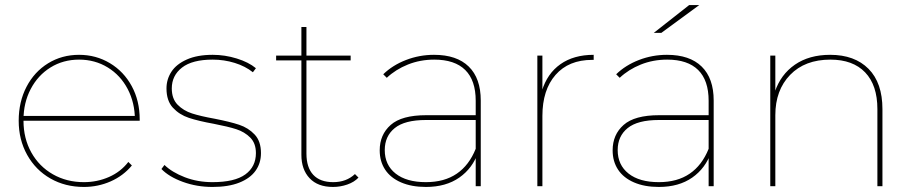

<svg xmlns="http://www.w3.org/2000/svg" viewBox="-20 -737 3622 760"><path d="M54 -259Q54 -334 85 -393.5Q116 -453 170.5 -486.5Q225 -520 293 -520Q360 -520 415 -487Q470 -454 501.5 -396Q533 -338 533 -264Q533 -262 533 -259H65V-278H522L514 -263Q514 -330 485.5 -384.5Q457 -439 406.5 -470Q356 -501 293 -501Q230 -501 180 -470Q130 -439 101.5 -384.5Q73 -330 73 -263V-259Q73 -189 104 -133.5Q135 -78 189.5 -47Q244 -16 312 -16Q365 -16 411.5 -36.5Q458 -57 488 -96L502 -82Q468 -41 418 -19Q368 3 312 3Q238 3 179.5 -30.5Q121 -64 87.5 -124Q54 -184 54 -259Z M619 -68 631 -84Q661 -55 711.5 -35.5Q762 -16 821 -16Q909 -16 951 -46.5Q993 -77 993 -131Q993 -170 970.5 -192.5Q948 -215 915.5 -225.5Q883 -236 826 -247Q765 -258 727.5 -270.5Q690 -283 664.5 -310.5Q639 -338 639 -387Q639 -423 658.5 -453Q678 -483 719.5 -501.5Q761 -520 822 -520Q870 -520 917 -505.5Q964 -491 993 -467L981 -451Q951 -475 909 -488Q867 -501 822 -501Q741 -501 700.5 -469.5Q660 -438 660 -387Q660 -346 683 -322.5Q706 -299 740 -288Q774 -277 830 -267Q891 -255 927 -243Q963 -231 988 -204.5Q1013 -178 1013 -131Q1013 -91 991.5 -61Q970 -31 927 -14Q884 3 821 3Q759 3 704 -17Q649 -37 619 -68Z M1173 -124V-630H1193V-129Q1193 -74 1220 -45Q1247 -16 1299 -16Q1351 -16 1385 -48L1399 -34Q1382 -16 1354.5 -6.5Q1327 3 1298 3Q1238 3 1205.5 -31.5Q1173 -66 1173 -124ZM1073 -517H1368V-498H1073Z M1863 -123V-140V-338Q1863 -419 1821.5 -460Q1780 -501 1699 -501Q1643 -501 1594.5 -481.5Q1546 -462 1511 -429L1497 -443Q1534 -479 1587 -499.5Q1640 -520 1698 -520Q1788 -520 1835.5 -473.5Q1883 -427 1883 -339V0H1863ZM1483 -142Q1483 -204 1526.5 -242.5Q1570 -281 1667 -281H1874V-262H1666Q1582 -262 1542.5 -230Q1503 -198 1503 -143Q1503 -84 1546 -50Q1589 -16 1666 -16Q1739 -16 1788 -49.5Q1837 -83 1863 -148L1873 -135Q1851 -71 1798 -34Q1745 3 1666 3Q1609 3 1567.5 -15Q1526 -33 1504.5 -65.5Q1483 -98 1483 -142Z M2107 -517H2127V-374L2125 -377Q2146 -446 2198.5 -483Q2251 -520 2330 -520V-500Q2327 -500 2324 -500Q2231 -500 2179 -440.5Q2127 -381 2127 -278V0H2107Z M2785 -123V-140V-338Q2785 -419 2743.5 -460Q2702 -501 2621 -501Q2565 -501 2516.5 -481.5Q2468 -462 2433 -429L2419 -443Q2456 -479 2509 -499.5Q2562 -520 2620 -520Q2710 -520 2757.5 -473.5Q2805 -427 2805 -339V0H2785ZM2405 -142Q2405 -204 2448.5 -242.5Q2492 -281 2589 -281H2796V-262H2588Q2504 -262 2464.5 -230Q2425 -198 2425 -143Q2425 -84 2468 -50Q2511 -16 2588 -16Q2661 -16 2710 -49.5Q2759 -83 2785 -148L2795 -135Q2773 -71 2720 -34Q2667 3 2588 3Q2531 3 2489.5 -15Q2448 -33 2426.5 -65.5Q2405 -98 2405 -142ZM2708 -717H2748L2598 -607H2568Z M3029 -517H3049V-370L3047 -373Q3070 -442 3126.5 -481Q3183 -520 3266 -520Q3363 -520 3418 -464.5Q3473 -409 3473 -305V0H3453V-305Q3453 -400 3404.5 -450.5Q3356 -501 3267 -501Q3166 -501 3107.5 -440.5Q3049 -380 3049 -281V0H3029Z"/></svg>

Font: iiserrat Thin
Style: Regular
Weight: 100
Designer: Akira Ohta
Foundry: Akira Ohta
Version: Version 1.200;Glyphs 3.3.1 (3343)